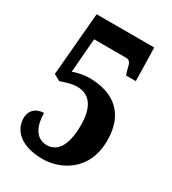

<svg xmlns="http://www.w3.org/2000/svg" viewBox="-177 -808 816 912"><g transform="rotate(30 230.5 -352.0)"><path d="M203 10C290 10 425 -46 425 -220C425 -363 341 -435 202 -435C177 -435 133 -427 115 -418L130 -605H304C327 -605 332 -591 338 -563L347 -532H401L397 -714H81L51 -369L86 -350C114 -359 140 -370 174 -370C242 -370 280 -320 280 -220C280 -95 235 -57 186 -57C119 -57 99 -125 99 -183C59 -183 27 -159 27 -113C27 -51 77 10 203 10Z"/></g></svg>

Font: Noto Serif Georgian ExtraCondensed ExtraBold
Style: Regular
Weight: 800
Width: 2
Designer: Monotype Design Team, Akaki Razmadze
Foundry: Google LLC
Version: Version 2.003